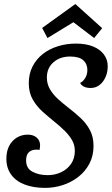

<svg xmlns="http://www.w3.org/2000/svg" viewBox="-20 -892 544 934"><path d="M200 22Q142 22 99.5 5.5Q57 -11 34 -43Q11 -75 11 -119Q11 -157 25 -183Q39 -209 62.5 -223Q86 -237 114 -237Q134 -237 147.5 -230Q161 -223 168 -211.5Q175 -200 175 -184Q175 -179 174 -173Q173 -167 172 -162Q168 -164 163 -164Q158 -164 154 -164Q135 -164 121 -152Q107 -140 107 -111Q107 -73 138 -56.5Q169 -40 212 -40Q247 -40 277 -54Q307 -68 325.5 -94.5Q344 -121 344 -158Q344 -187 330 -211Q316 -235 294 -256.5Q272 -278 247 -298Q216 -323 187 -349Q158 -375 139 -408.5Q120 -442 120 -487Q120 -533 138.5 -569Q157 -605 188.5 -629.5Q220 -654 261.5 -667Q303 -680 349 -680Q398 -680 432.5 -666Q467 -652 485.5 -627Q504 -602 504 -570Q504 -540 493 -516Q482 -492 463.5 -478Q445 -464 421 -464Q401 -464 387.5 -471Q374 -478 370 -489Q383 -494 394 -511.5Q405 -529 405 -551Q405 -581 385 -599Q365 -617 321 -617Q272 -617 240 -589Q208 -561 208 -515Q208 -483 223.5 -457Q239 -431 263.5 -409Q288 -387 314 -367Q344 -344 372 -318Q400 -292 417.5 -259Q435 -226 435 -182Q435 -134 415 -96Q395 -58 361 -31.5Q327 -5 285 8.5Q243 22 200 22ZM211 -707 185 -756 346 -872H347L477 -755L438 -707L337 -784Z"/></svg>

Font: Sansita Swashed Light
Style: Regular
Weight: 300
Designer: Pablo Cosgaya
Foundry: Omnibus-Type
Version: Version 1.003